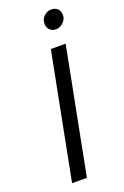

<svg xmlns="http://www.w3.org/2000/svg" viewBox="-139 -748 513 792"><g transform="rotate(-20 117.5 -351.5)"><path d="M33 0ZM98 0 205 -550H140L33 0ZM151 -656Q151 -662 152 -666Q154 -681 167.5 -692Q181 -703 197 -703Q214 -703 224.5 -692.5Q235 -682 235 -665Q235 -647 220.5 -633Q206 -619 188 -619Q172 -619 161.5 -629.5Q151 -640 151 -656Z"/></g></svg>

Font: Cambay Devanagari
Style: Italic
Weight: 400
Italic angle: -11°
Designer: Pooja Saxena
Foundry: Pooja Saxena
Version: Version 1.018;PS 001.018;hotconv 1.0.70;makeotf.lib2.5.58329